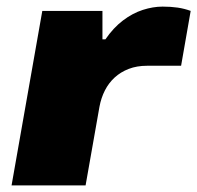

<svg xmlns="http://www.w3.org/2000/svg" viewBox="-20 -561 597 581"><path d="M15 0 108 -528H290V-442H299Q323 -477 352 -499Q381 -521 412 -531Q443 -541 472 -541Q497 -541 517.5 -538Q538 -535 557 -528L528 -362H425Q394 -362 369.5 -352.5Q345 -343 327 -326.5Q309 -310 297.5 -287.5Q286 -265 281 -238L239 0Z"/></svg>

Font: Archivo Expanded Black
Style: Italic
Weight: 900
Width: 7
Italic angle: -10°
Designer: Hector Gatti
Foundry: Omnibus-Type
Version: Version 2.001